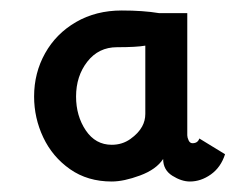

<svg xmlns="http://www.w3.org/2000/svg" viewBox="-20 -715 472 366"><path d="M45 -531Q45 -576 66 -613.5Q87 -651 125 -673Q163 -695 212 -695Q253 -695 283 -690H337V-457Q337 -453 339.5 -447.5Q342 -442 347 -442Q357 -442 360 -451L409 -421Q401 -396 382 -382.5Q363 -369 342 -369Q326 -369 308.5 -380Q291 -391 291 -412Q278 -392 247 -380.5Q216 -369 193 -369Q147 -369 113.5 -392.5Q80 -416 62.5 -453Q45 -490 45 -531ZM251 -474Q257 -485 257 -498V-628Q240 -625 203 -625Q168 -625 146.5 -597.5Q125 -570 125 -531Q125 -494 143.5 -466.5Q162 -439 193 -439Q213 -439 228.5 -450Q244 -461 251 -474Z"/></svg>

Font: Bellota
Style: Bold
Weight: 700
Designer: Kemie Guaida
Foundry: Kemie Guaida
Version: Version 4.001